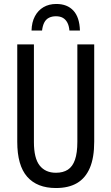

<svg xmlns="http://www.w3.org/2000/svg" viewBox="-20 -938 562 968"><path d="M455 -224Q455 -143 433 -91.5Q411 -40 368.5 -15Q326 10 262 10Q167 10 117 -47Q67 -104 67 -223V-714H151V-222Q151 -140 180 -103.5Q209 -67 262 -67Q298 -67 322 -82.5Q346 -98 358 -132.5Q370 -167 370 -223V-714H455ZM264 -918Q319 -918 350 -884.5Q381 -851 383 -784H330Q328 -808 319.5 -824Q311 -840 297 -848Q283 -856 262 -856Q242 -856 227 -848.5Q212 -841 203.5 -825Q195 -809 192 -784H139Q140 -826 156 -856Q172 -886 199.5 -902Q227 -918 264 -918Z"/></svg>

Font: Noto Sans ExtraCondensed
Style: Regular
Weight: 400
Width: 2
Designer: Monotype Design Team
Foundry: Monotype Imaging Inc.
Version: Version 2.013